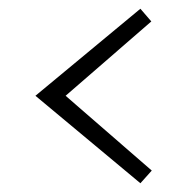

<svg xmlns="http://www.w3.org/2000/svg" viewBox="-20 -537 408 439"><path d="M301 -118 61 -318 301 -517 326 -488 130 -318 327 -147Z"/></svg>

Font: Arsenal
Style: Regular
Weight: 400
Designer: Andrij Shevchenko
Foundry: Stairsfor
Version: Version 2.001;PS 002.001;hotconv 1.0.88;makeotf.lib2.5.64775